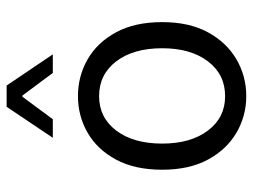

<svg xmlns="http://www.w3.org/2000/svg" viewBox="-112 -641 765 581"><g transform="rotate(-90 270.5 -350.5)"><path d="M270 12.2Q210 12.2 159.2 -17.6Q108.4 -47.4 77.9 -104Q47.4 -160.6 47.4 -242.2Q47.4 -324.7 77.9 -381.6Q108.4 -438.5 159.2 -467.8Q210 -497.1 270 -497.1Q330.6 -497.1 381.6 -467.8Q432.6 -438.5 463.4 -381.6Q494.1 -324.7 494.1 -242.2Q494.1 -160.6 463.4 -104Q432.6 -47.4 381.6 -17.6Q330.6 12.2 270 12.2ZM270 -51.8Q335.9 -51.8 375.5 -104Q415 -156.2 415 -242.2Q415 -329.1 375.5 -381.1Q335.9 -433.1 270 -433.1Q205.1 -433.1 165.8 -381.1Q126.5 -329.1 126.5 -242.2Q126.5 -156.2 165.8 -104Q205.1 -51.8 270 -51.8ZM144 -573.2 237.8 -712.9H302.2L396.5 -573.2H340.3L272 -665H268.1L200.2 -573.2Z"/></g></svg>

Font: Varta Light
Style: Regular
Weight: 400
Version: Version 1.004